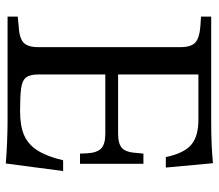

<svg xmlns="http://www.w3.org/2000/svg" viewBox="-66 -680 752 660"><g transform="rotate(90 310.0 -350.0)"><path d="M542 6Q504 3 464.5 1.5Q425 0 398 0H37V-35L68 -38Q110 -40 126 -54.5Q142 -69 142 -105V-595Q142 -631 126 -645.5Q110 -660 68 -663L37 -665V-700H400Q441 -700 475 -701.5Q509 -703 541 -706L556 -544H520Q507 -606 478 -631Q449 -656 392 -656H236V-380H440Q475 -380 489.5 -394Q504 -408 506 -446L508 -467H543V-249H508L507 -274Q505 -308 490 -322Q475 -336 440 -336H236V-105Q236 -77 246.5 -63.5Q257 -50 284.5 -46.5Q312 -43 362 -43Q413 -43 445 -57Q477 -71 497.5 -103.5Q518 -136 531 -191H568Z"/></g></svg>

Font: Hedvig Letters Serif 18pt
Style: Regular
Weight: 400
Designer: Alexander Örn & Tor Weibull
Foundry: Kanon Foundry
Version: Version 1.000